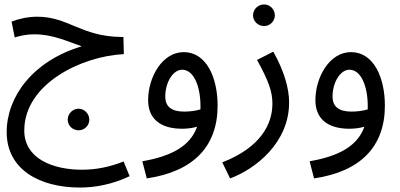

<svg xmlns="http://www.w3.org/2000/svg" viewBox="-20 -571 1795 862"><path d="M339 271C407 271 484 257 562 220L535 154C469 180 408 191 348 191C217 191 89 141 89 15C89 -195 347 -319 536 -328L534 -405H525C344 -407 287 -496 147 -496C105 -496 62 -486 32 -474L46 -403C70 -410 98 -417 134 -417C217 -417 283 -385 347 -363C128 -298 10 -137 10 22C10 191 159 271 339 271ZM333 14C359 14 381 -7 381 -34C381 -60 359 -83 333 -83C306 -83 284 -60 284 -34C284 -7 306 14 333 14Z M639 230C849 199 957 86 957 -97C957 -222 907 -337 805 -337C708 -337 645 -224 645 -121C645 -43 694 7 798 7C820 7 844 4 865 -2C834 84 752 130 619 153ZM722 -138C722 -200 756 -258 798 -258C851 -258 880 -181 880 -96C880 -91 880 -85 880 -80C858 -73 831 -70 807 -70C750 -70 722 -92 722 -138Z M1166 -454C1192 -454 1214 -476 1214 -502C1214 -529 1192 -551 1166 -551C1138 -551 1116 -529 1116 -502C1116 -476 1138 -454 1166 -454ZM1013 230C1127 188 1278 70 1278 -111C1278 -172 1257 -250 1207 -339L1134 -302C1185 -209 1203 -161 1203 -106C1203 -15 1152 90 978 158Z M1390 230C1600 199 1708 86 1708 -97C1708 -222 1658 -337 1556 -337C1459 -337 1396 -224 1396 -121C1396 -43 1445 7 1549 7C1571 7 1595 4 1616 -2C1585 84 1503 130 1370 153ZM1473 -138C1473 -200 1507 -258 1549 -258C1602 -258 1631 -181 1631 -96C1631 -91 1631 -85 1631 -80C1609 -73 1582 -70 1558 -70C1501 -70 1473 -92 1473 -138Z"/></svg>

Font: Noto Sans Arabic UI SmCn
Style: Regular
Weight: 400
Width: 4
Designer: Monotype Design Team, Nadine Chahine and Nizar Qandah
Foundry: Monotype Imaging Inc.
Version: Version 2.010